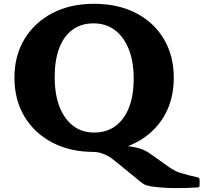

<svg xmlns="http://www.w3.org/2000/svg" viewBox="-20 -786 1071 1011"><path d="M1031 191Q1031 200 1021 201Q961 205 900 204.5Q839 204 779 196Q762 193 751.5 190Q741 187 728.5 178Q716 169 694 150L586 62Q571 49 552.5 38Q534 27 513.5 20.5Q493 14 470 14L550 -23Q597 -21 637 -18Q677 -15 711 -5.5Q745 4 773 25L869 93Q885 104 898 111Q911 118 925 123Q949 130 973 136.5Q997 143 1021 148Q1031 150 1031 160ZM475 14Q350 14 256 -35Q162 -84 109 -172Q56 -260 56 -377Q56 -493 109 -580.5Q162 -668 256 -717Q350 -766 475 -766Q601 -766 695.5 -717.5Q790 -669 842.5 -581Q895 -493 895 -377Q895 -259 842.5 -171.5Q790 -84 695.5 -35Q601 14 475 14ZM475 -88Q541 -88 587.5 -122Q634 -156 659 -219.5Q684 -283 684 -372Q684 -462 658 -527Q632 -592 585 -627.5Q538 -663 472 -663Q408 -663 362 -629.5Q316 -596 292 -533Q268 -470 268 -380Q268 -290 293 -225Q318 -160 364.5 -124Q411 -88 475 -88Z"/></svg>

Font: Hahmlet ExtraBold
Style: Regular
Weight: 800
Designer: Minjoo Ham & Mark Frömberg
Foundry: hypertype
Version: Version 1.002